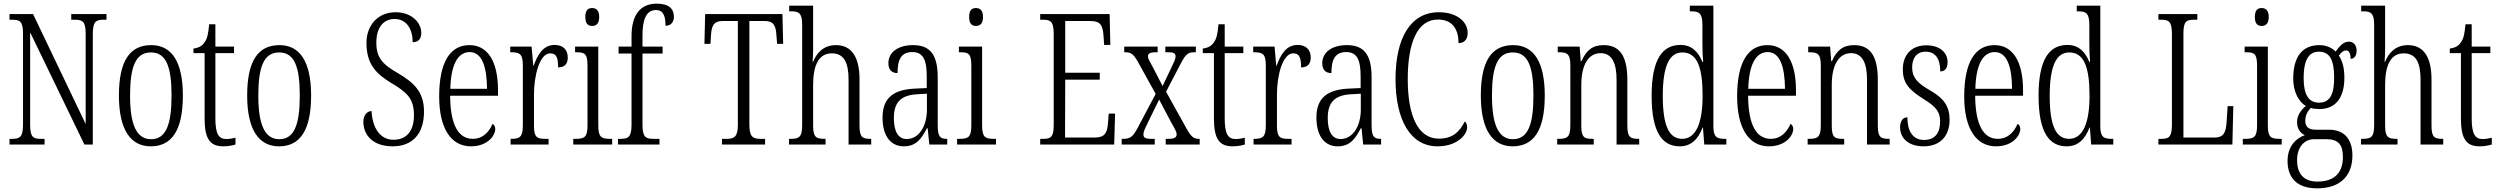

<svg xmlns="http://www.w3.org/2000/svg" viewBox="-20 -791 13679 1051"><path d="M32 0H224V-31H203C160 -31 145 -41 145 -111V-614L442 0H488V-603C488 -672 504 -683 546 -683H563V-714H370V-683H391C433 -683 449 -672 449 -605V-112L161 -714H32V-683H48C90 -683 106 -673 106 -605V-111C106 -41 90 -31 46 -31H32Z M805 10C920 10 981 -77 981 -268C981 -453 920 -544 808 -544C688 -544 631 -454 631 -268C631 -79 696 10 805 10ZM807 -29C726 -29 692 -111 692 -268C692 -425 722 -504 806 -504C890 -504 919 -425 919 -268C919 -112 890 -29 807 -29Z M1203 10C1229 10 1253 5 1269 0V-37C1251 -33 1238 -30 1218 -30C1178 -30 1159 -57 1159 -142V-500H1261V-536H1159V-658H1125C1120 -606 1115 -578 1098 -557C1086 -539 1067 -529 1039 -525V-500H1100V-143C1100 -28 1131 10 1203 10Z M1507 10C1622 10 1683 -77 1683 -268C1683 -453 1622 -544 1510 -544C1390 -544 1333 -454 1333 -268C1333 -79 1398 10 1507 10ZM1509 -29C1428 -29 1394 -111 1394 -268C1394 -425 1424 -504 1508 -504C1592 -504 1621 -425 1621 -268C1621 -112 1592 -29 1509 -29Z M2130 10C2236 10 2301 -57 2301 -180C2301 -289 2245 -339 2159 -390C2072 -440 2040 -476 2040 -558C2040 -634 2074 -687 2140 -687C2206 -687 2239 -631 2239 -560C2268 -560 2286 -575 2286 -612C2286 -665 2236 -724 2145 -724C2050 -724 1986 -654 1986 -556C1986 -443 2036 -389 2118 -339C2206 -287 2246 -253 2246 -161C2246 -74 2206 -26 2134 -26C2058 -26 2018 -95 2014 -183C1986 -183 1969 -155 1969 -125C1969 -54 2018 10 2130 10Z M2558 10C2648 10 2691 -48 2691 -85C2691 -100 2684 -109 2676 -113C2658 -70 2624 -31 2568 -31C2490 -31 2445 -106 2444 -267H2706V-298C2706 -454 2650 -544 2550 -544C2444 -544 2384 -451 2384 -263C2384 -89 2448 10 2558 10ZM2646 -305H2445C2448 -430 2483 -506 2551 -506C2619 -506 2645 -424 2646 -305Z M2775 0H2983V-31H2967C2920 -31 2903 -38 2903 -103V-275C2903 -375 2933 -499 2992 -499C3029 -499 3035 -469 3035 -422C3073 -422 3088 -444 3088 -476C3088 -516 3065 -545 3016 -545C2951 -545 2922 -488 2901 -431H2899L2890 -536H2773V-505H2776C2824 -505 2842 -497 2842 -433V-105C2842 -39 2824 -31 2777 -31H2775Z M3221 -649C3243 -649 3260 -661 3260 -698C3260 -735 3243 -747 3221 -747C3199 -747 3184 -735 3184 -698C3184 -661 3199 -649 3221 -649ZM3118 0H3331V-31H3320C3271 -31 3255 -40 3255 -106V-536H3128V-505H3136C3183 -505 3196 -495 3196 -430V-104C3196 -40 3179 -31 3131 -31H3118Z M3363 0H3590V-31H3557C3515 -31 3497 -40 3497 -108V-498H3607V-536H3497V-598C3497 -681 3516 -736 3571 -736C3613 -736 3623 -699 3623 -650C3653 -650 3669 -671 3669 -699C3669 -744 3640 -771 3575 -771C3486 -771 3437 -711 3437 -593V-536H3366V-498H3437V-108C3437 -40 3418 -31 3377 -31H3363Z M3932 0H4168V-31H4144C4101 -31 4082 -41 4082 -111V-676H4167C4216 -676 4227 -648 4230 -599L4234 -551H4267L4263 -714H3840L3836 -551H3869L3872 -599C3875 -648 3886 -676 3935 -676H4019V-108C4019 -41 3999 -31 3956 -31H3932Z M4299 0H4499V-31H4495C4449 -31 4431 -38 4431 -103V-326C4431 -438 4464 -499 4533 -499C4601 -499 4625 -447 4625 -355V0H4749V-31H4745C4700 -31 4685 -40 4685 -104V-356C4685 -484 4638 -544 4556 -544C4487 -544 4450 -500 4431 -453H4428C4429 -465 4431 -492 4431 -515V-760H4300V-729H4312C4351 -729 4371 -720 4371 -657V-105C4371 -39 4353 -31 4307 -31H4299Z M4927 10C4996 10 5024 -32 5054 -89H5058L5067 0H5165V-31H5162C5125 -31 5113 -44 5113 -108V-369C5113 -497 5067 -544 4978 -544C4895 -544 4843 -504 4843 -445C4843 -410 4860 -391 4893 -391C4893 -466 4914 -506 4974 -506C5035 -506 5053 -461 5053 -372V-309L4989 -306C4869 -301 4811 -253 4811 -148C4811 -41 4860 10 4927 10ZM4943 -30C4894 -30 4873 -76 4873 -145C4873 -225 4906 -270 5000 -275L5054 -278V-191C5054 -100 5010 -30 4943 -30Z M5322 -649C5344 -649 5361 -661 5361 -698C5361 -735 5344 -747 5322 -747C5300 -747 5285 -735 5285 -698C5285 -661 5300 -649 5322 -649ZM5219 0H5432V-31H5421C5372 -31 5356 -40 5356 -106V-536H5229V-505H5237C5284 -505 5297 -495 5297 -430V-104C5297 -40 5280 -31 5232 -31H5219Z M5674 0H6079L6084 -169H6049L6045 -115C6040 -63 6028 -38 5971 -38H5810L5811 -355H6000V-393H5811V-676H5948C6006 -676 6017 -651 6021 -590L6024 -545H6058L6054 -714H5674V-683H5691C5731 -683 5748 -673 5748 -604V-107C5748 -42 5733 -31 5691 -31H5674Z M6120 0H6301V-31H6282C6249 -31 6239 -38 6239 -55C6239 -72 6248 -88 6261 -115L6325 -246L6391 -121C6412 -84 6421 -69 6421 -56C6421 -40 6410 -31 6376 -31H6361V0H6547V-31H6541C6517 -31 6501 -41 6478 -82L6363 -289L6446 -448C6473 -499 6486 -505 6522 -505H6526V-536H6359V-505H6374C6404 -505 6415 -500 6415 -482C6415 -468 6406 -450 6393 -423L6344 -320L6287 -430C6273 -455 6264 -470 6264 -482C6264 -495 6270 -505 6307 -505H6317V-536H6134V-505H6141C6171 -505 6186 -493 6208 -454L6306 -277L6207 -90C6180 -40 6166 -31 6126 -31H6120Z M6728 10C6754 10 6778 5 6794 0V-37C6776 -33 6763 -30 6743 -30C6703 -30 6684 -57 6684 -142V-500H6786V-536H6684V-658H6650C6645 -606 6640 -578 6623 -557C6611 -539 6592 -529 6564 -525V-500H6625V-143C6625 -28 6656 10 6728 10Z M6842 0H7050V-31H7034C6987 -31 6970 -38 6970 -103V-275C6970 -375 7000 -499 7059 -499C7096 -499 7102 -469 7102 -422C7140 -422 7155 -444 7155 -476C7155 -516 7132 -545 7083 -545C7018 -545 6989 -488 6968 -431H6966L6957 -536H6840V-505H6843C6891 -505 6909 -497 6909 -433V-105C6909 -39 6891 -31 6844 -31H6842Z M7302 10C7371 10 7399 -32 7429 -89H7433L7442 0H7540V-31H7537C7500 -31 7488 -44 7488 -108V-369C7488 -497 7442 -544 7353 -544C7270 -544 7218 -504 7218 -445C7218 -410 7235 -391 7268 -391C7268 -466 7289 -506 7349 -506C7410 -506 7428 -461 7428 -372V-309L7364 -306C7244 -301 7186 -253 7186 -148C7186 -41 7235 10 7302 10ZM7318 -30C7269 -30 7248 -76 7248 -145C7248 -225 7281 -270 7375 -275L7429 -278V-191C7429 -100 7385 -30 7318 -30Z M7849 10C7956 10 8011 -53 8011 -94C8011 -109 8006 -121 7998 -126C7972 -74 7935 -32 7857 -32C7739 -32 7686 -162 7686 -358C7686 -552 7736 -684 7851 -684C7933 -684 7964 -628 7964 -555C7995 -555 8014 -575 8014 -611C8014 -671 7956 -724 7856 -724C7700 -724 7619 -581 7619 -358C7619 -137 7699 10 7849 10Z M8260 10C8375 10 8436 -77 8436 -268C8436 -453 8375 -544 8263 -544C8143 -544 8086 -454 8086 -268C8086 -79 8151 10 8260 10ZM8262 -29C8181 -29 8147 -111 8147 -268C8147 -425 8177 -504 8261 -504C8345 -504 8374 -425 8374 -268C8374 -112 8345 -29 8262 -29Z M8504 0H8704V-31H8698C8652 -31 8636 -38 8636 -103V-326C8636 -433 8673 -500 8742 -500C8805 -500 8829 -443 8829 -355V0H8953V-31H8949C8904 -31 8888 -39 8888 -105V-355C8888 -486 8845 -544 8758 -544C8698 -544 8663 -516 8637 -456H8633L8627 -536H8507V-505H8512C8558 -505 8576 -497 8576 -433V-105C8576 -39 8558 -31 8511 -31H8504Z M9175 10C9238 10 9276 -30 9300 -93H9302L9309 0H9430V-31H9422C9377 -31 9359 -41 9359 -100V-760H9230V-729H9236C9280 -729 9299 -721 9299 -653V-554C9299 -518 9300 -483 9303 -452H9299C9276 -507 9241 -545 9179 -545C9080 -545 9021 -467 9021 -267C9021 -68 9078 10 9175 10ZM9188 -31C9116 -31 9082 -104 9082 -266C9082 -430 9118 -504 9189 -504C9272 -504 9300 -419 9300 -266C9300 -119 9264 -31 9188 -31Z M9663 10C9753 10 9796 -48 9796 -85C9796 -100 9789 -109 9781 -113C9763 -70 9729 -31 9673 -31C9595 -31 9550 -106 9549 -267H9811V-298C9811 -454 9755 -544 9655 -544C9549 -544 9489 -451 9489 -263C9489 -89 9553 10 9663 10ZM9751 -305H9550C9553 -430 9588 -506 9656 -506C9724 -506 9750 -424 9751 -305Z M9875 0H10075V-31H10069C10023 -31 10007 -38 10007 -103V-326C10007 -433 10044 -500 10113 -500C10176 -500 10200 -443 10200 -355V0H10324V-31H10320C10275 -31 10259 -39 10259 -105V-355C10259 -486 10216 -544 10129 -544C10069 -544 10034 -516 10008 -456H10004L9998 -536H9878V-505H9883C9929 -505 9947 -497 9947 -433V-105C9947 -39 9929 -31 9882 -31H9875Z M10510 10C10599 10 10652 -45 10652 -135C10652 -208 10622 -253 10542 -298C10475 -337 10447 -367 10447 -422C10447 -471 10470 -508 10521 -508C10573 -508 10601 -471 10601 -400C10628 -400 10641 -419 10641 -451C10641 -503 10599 -543 10525 -543C10447 -543 10396 -494 10396 -412C10396 -336 10428 -300 10514 -246C10582 -205 10600 -174 10600 -127C10600 -60 10570 -25 10512 -25C10450 -25 10421 -74 10421 -149C10400 -149 10381 -133 10381 -94C10381 -36 10425 10 10510 10Z M10906 10C10996 10 11039 -48 11039 -85C11039 -100 11032 -109 11024 -113C11006 -70 10972 -31 10916 -31C10838 -31 10793 -106 10792 -267H11054V-298C11054 -454 10998 -544 10898 -544C10792 -544 10732 -451 10732 -263C10732 -89 10796 10 10906 10ZM10994 -305H10793C10796 -430 10831 -506 10899 -506C10967 -506 10993 -424 10994 -305Z M11293 10C11356 10 11394 -30 11418 -93H11420L11427 0H11548V-31H11540C11495 -31 11477 -41 11477 -100V-760H11348V-729H11354C11398 -729 11417 -721 11417 -653V-554C11417 -518 11418 -483 11421 -452H11417C11394 -507 11359 -545 11297 -545C11198 -545 11139 -467 11139 -267C11139 -68 11196 10 11293 10ZM11306 -31C11234 -31 11200 -104 11200 -266C11200 -430 11236 -504 11307 -504C11390 -504 11418 -419 11418 -266C11418 -119 11382 -31 11306 -31Z M11795 0H12200L12205 -210H12174L12168 -119C12164 -64 12151 -38 12102 -38H11932V-606C11932 -672 11946 -683 11989 -683H12008V-714H11795V-683H11812C11853 -683 11869 -672 11869 -604V-109C11869 -42 11853 -31 11813 -31H11795Z M12360 -649C12382 -649 12399 -661 12399 -698C12399 -735 12382 -747 12360 -747C12338 -747 12323 -735 12323 -698C12323 -661 12338 -649 12360 -649ZM12257 0H12470V-31H12459C12410 -31 12394 -40 12394 -106V-536H12267V-505H12275C12322 -505 12335 -495 12335 -430V-104C12335 -40 12318 -31 12270 -31H12257Z M12664 240C12792 240 12857 170 12857 60C12857 -18 12822 -81 12728 -81H12657C12620 -81 12599 -94 12599 -130C12599 -163 12614 -184 12629 -200C12640 -196 12663 -194 12677 -194C12768 -194 12813 -261 12813 -364C12813 -427 12800 -460 12783 -487C12798 -507 12809 -515 12822 -515C12839 -515 12847 -498 12847 -469C12869 -469 12880 -488 12880 -514C12880 -540 12866 -563 12837 -563C12803 -563 12781 -529 12765 -509C12745 -529 12715 -544 12677 -544C12583 -544 12533 -482 12533 -359C12533 -292 12561 -235 12602 -211C12577 -190 12554 -161 12554 -123C12554 -82 12575 -62 12596 -51C12551 -35 12502 7 12502 90C12502 182 12553 240 12664 240ZM12674 -229C12616 -229 12590 -275 12590 -364C12590 -463 12619 -508 12673 -508C12731 -508 12757 -467 12757 -365C12757 -273 12733 -229 12674 -229ZM12665 203C12583 203 12554 151 12554 86C12554 11 12597 -29 12646 -29H12716C12780 -29 12805 2 12805 68C12805 144 12769 203 12665 203Z M12904 0H13104V-31H13100C13054 -31 13036 -38 13036 -103V-326C13036 -438 13069 -499 13138 -499C13206 -499 13230 -447 13230 -355V0H13354V-31H13350C13305 -31 13290 -40 13290 -104V-356C13290 -484 13243 -544 13161 -544C13092 -544 13055 -500 13036 -453H13033C13034 -465 13036 -492 13036 -515V-760H12905V-729H12917C12956 -729 12976 -720 12976 -657V-105C12976 -39 12958 -31 12912 -31H12904Z M13554 10C13580 10 13604 5 13620 0V-37C13602 -33 13589 -30 13569 -30C13529 -30 13510 -57 13510 -142V-500H13612V-536H13510V-658H13476C13471 -606 13466 -578 13449 -557C13437 -539 13418 -529 13390 -525V-500H13451V-143C13451 -28 13482 10 13554 10Z"/></svg>

Font: Noto Serif Thai ExtraCondensed Light
Style: Regular
Weight: 300
Width: 2
Designer: Monotype Design Team
Foundry: Monotype Imaging Inc.
Version: Version 2.002